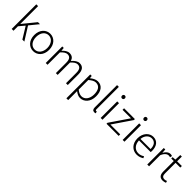

<svg xmlns="http://www.w3.org/2000/svg" viewBox="352 -2472 4386 4386"><g transform="rotate(45 2545.5 -279.0)"><path d="M100 0H158V-144L273 -280L445 0H509L307 -321L481 -534H415L160 -220H158V-795H100Z M803 13C932 13 1044 -89 1044 -266C1044 -444 932 -547 803 -547C674 -547 562 -444 562 -266C562 -89 674 13 803 13ZM803 -38C698 -38 623 -130 623 -266C623 -403 698 -496 803 -496C908 -496 984 -403 984 -266C984 -130 908 -38 803 -38Z M1200 0H1258V-399C1314 -463 1365 -495 1412 -495C1491 -495 1527 -443 1527 -333V0H1585V-399C1642 -463 1691 -495 1739 -495C1817 -495 1854 -443 1854 -333V0H1912V-341C1912 -478 1859 -547 1753 -547C1690 -547 1632 -505 1572 -439C1553 -505 1510 -547 1425 -547C1364 -547 1305 -505 1257 -452H1255L1248 -534H1200Z M2104 237H2162V46L2161 -52C2215 -10 2268 13 2318 13C2443 13 2553 -93 2553 -275C2553 -440 2481 -547 2339 -547C2274 -547 2212 -509 2161 -468H2159L2152 -534H2104ZM2314 -38C2274 -38 2219 -55 2162 -103V-412C2224 -466 2277 -496 2328 -496C2446 -496 2491 -403 2491 -274C2491 -132 2416 -38 2314 -38Z M2780 13C2799 13 2809 10 2819 7L2810 -40C2799 -38 2795 -38 2791 -38C2777 -38 2767 -49 2767 -73V-795H2709V-79C2709 -17 2732 13 2780 13Z M2975 0H3033V-534H2975ZM3005 -658C3031 -658 3051 -676 3051 -707C3051 -735 3031 -754 3005 -754C2978 -754 2959 -735 2959 -707C2959 -676 2978 -658 3005 -658Z M3163 0H3556V-50H3238L3546 -502V-534H3197V-484H3471L3163 -31Z M3685 0H3743V-534H3685ZM3715 -658C3741 -658 3761 -676 3761 -707C3761 -735 3741 -754 3715 -754C3688 -754 3669 -735 3669 -707C3669 -676 3688 -658 3715 -658Z M4147 13C4223 13 4273 -12 4316 -39L4293 -82C4253 -54 4209 -36 4152 -36C4037 -36 3960 -127 3957 -256H4335C4337 -270 4338 -285 4338 -299C4338 -455 4261 -547 4132 -547C4012 -547 3898 -440 3898 -266C3898 -91 4009 13 4147 13ZM3957 -303C3968 -425 4046 -497 4132 -497C4226 -497 4284 -432 4284 -303Z M4480 0H4538V-358C4578 -457 4634 -493 4681 -493C4702 -493 4713 -490 4730 -484L4742 -536C4725 -544 4709 -547 4688 -547C4626 -547 4574 -501 4537 -435H4535L4528 -534H4480Z M4989 13C5013 13 5047 4 5078 -7L5064 -53C5046 -44 5019 -37 4999 -37C4928 -37 4910 -80 4910 -147V-484H5063V-534H4910V-687H4861L4854 -534L4770 -528V-484H4852V-151C4852 -53 4884 13 4989 13Z"/></g></svg>

Font: Noto Sans HK Light
Style: Regular
Weight: 300
Designer: Ryoko NISHIZUKA 西塚涼子 (kana, bopomofo & ideographs); Paul D. Hunt (Latin, Greek & Cyrillic); Sandoll Communications 산돌커뮤니
Foundry: Adobe
Version: Version 2.004;hotconv 1.0.118;makeotfexe 2.5.65603